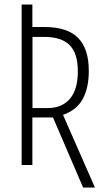

<svg xmlns="http://www.w3.org/2000/svg" viewBox="-20 -734 460 854"><path d="M349.6 100.1 215.8 -211.4H124V0H76.2V-713.9H124V-613.8H178.7Q279.3 -613.8 327.1 -565.7Q375 -517.6 375 -418.5Q375 -344.2 348.6 -294.7Q322.3 -245.1 260.3 -223.1L402.3 100.1ZM124.5 -253.4H192.4Q255.4 -253.4 290.8 -294.4Q326.2 -335.4 326.2 -417Q326.2 -496.6 289.8 -533.2Q253.4 -569.8 177.2 -569.8H124.5Z"/></svg>

Font: Open Sans Condensed Light
Style: Regular
Weight: 300
Width: 3
Designer: Monotype Design Team
Foundry: Monotype Imaging Inc.
Version: Version 3.003; ttfautohint (v1.8.4)